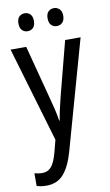

<svg xmlns="http://www.w3.org/2000/svg" viewBox="-104 -773 611 1064"><g transform="rotate(-10 202.0 -241.0)"><path d="M3 -537H91L171 -232Q180 -200 187.5 -167.5Q195 -135 200 -103H203Q207 -130 214.5 -163.5Q222 -197 231 -233L310 -537H397L224 79Q201 159 165 199.5Q129 240 69 240Q54 240 40.5 238Q27 236 14 232V161Q24 163 35 165Q46 167 58 167Q90 167 109.5 143.5Q129 120 143 67L161 -2ZM71 -672Q71 -698 83.5 -710Q96 -722 115 -722Q133 -722 145.5 -709.5Q158 -697 158 -672Q158 -646 145.5 -633.5Q133 -621 115 -621Q96 -621 83.5 -633.5Q71 -646 71 -672ZM235 -672Q235 -698 248 -710Q261 -722 279 -722Q297 -722 310 -709.5Q323 -697 323 -672Q323 -646 310 -633.5Q297 -621 279 -621Q260 -621 247.5 -633.5Q235 -646 235 -672Z"/></g></svg>

Font: Avrile Sans Condensed
Style: Regular
Weight: 400
Width: 3
Designer: Monotype Design Team
Foundry: Monotype Imaging Inc.
Version: Version 2.001;September 10, 2019;FontCreator 11.5.0.2425 64-